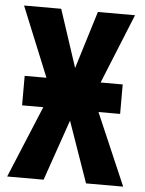

<svg xmlns="http://www.w3.org/2000/svg" viewBox="-52 -756 604 798"><g transform="rotate(5 250.0 -357.0)"><path d="M44 -300V-423H453V-300ZM8 0 159 -364 16 -714H171L250 -474L324 -714H479L336 -362L492 0H337L248 -254L160 0Z"/></g></svg>

Font: Noto Sans Mono Condensed Extra
Style: Regular
Weight: 800
Width: 3
Designer: Monotype Design Team
Foundry: Monotype Imaging Inc.
Version: Version 1.900